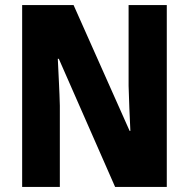

<svg xmlns="http://www.w3.org/2000/svg" viewBox="-20 -734 741 754"><path d="M635 0V-714H485V-397Q486 -356 488 -308.5Q490 -261 492 -220H489L269 -714H67V0H215V-319Q214 -360 211.5 -409.5Q209 -459 207 -503H211L432 0Z"/></svg>

Font: Noto Sans Display SemiCondensed Extra
Style: Regular
Weight: 800
Width: 4
Designer: Monotype Design Team
Foundry: Monotype Imaging Inc.
Version: Version 1.900